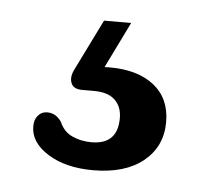

<svg xmlns="http://www.w3.org/2000/svg" viewBox="-31 -41 317 297"><g transform="rotate(5 127.0 107.0)"><path d="M119.8 -8.9H161.9L121.3 74L93.5 66.2Q102.3 64.2 112.3 63.3Q122.3 62.4 135.1 62.4Q178.8 62.4 204 82.5Q229.2 102.7 229.2 139.1Q229.2 177 200.9 200.1Q172.5 223.1 122.9 223.1Q80.4 223.1 52.7 205.8Q25 188.5 25 163.5Q25 152.9 30.6 146.5Q36.2 140.1 44.6 140.1Q52.2 140.1 57.8 143.7Q63.3 147.3 67 153.1Q73.4 167.9 86.9 174Q100.4 180.2 116.7 180.2Q157.3 180.2 157.3 139.3Q157.3 121.5 146.5 111.2Q135.7 100.8 113.7 100.8H95.3Q81.9 100.8 78.3 91.9Q74.6 83 80.4 71Z"/></g></svg>

Font: Fraunces SuperSoft 9pt
Style: Regular
Weight: 900
Version: Version 1.000;[b76b70a41]